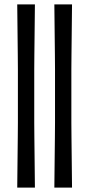

<svg xmlns="http://www.w3.org/2000/svg" viewBox="-20 -757 404 869"><path d="M58 92Q59 7 59.5 -48Q60 -103 60.5 -138.5Q61 -174 61 -201Q61 -228 61 -255.5Q61 -283 61 -323Q61 -362 61 -389.5Q61 -417 61 -444Q61 -471 60.5 -506.5Q60 -542 59.5 -597Q59 -652 58 -737H138Q137 -653 136.5 -597.5Q136 -542 135.5 -506.5Q135 -471 135 -444Q135 -417 135 -389.5Q135 -362 135 -323Q135 -283 135 -255.5Q135 -228 135 -201Q135 -174 135.5 -138.5Q136 -103 136.5 -48Q137 7 138 92ZM226 92Q227 7 227.5 -48Q228 -103 228.5 -138.5Q229 -174 229 -201Q229 -228 229 -255.5Q229 -283 229 -323Q229 -362 229 -389.5Q229 -417 229 -444Q229 -471 228.5 -506.5Q228 -542 227.5 -597Q227 -652 226 -737H306Q305 -653 304.5 -597.5Q304 -542 303.5 -506.5Q303 -471 303 -444Q303 -417 303 -389.5Q303 -362 303 -323Q303 -283 303 -255.5Q303 -228 303 -201Q303 -174 303.5 -138.5Q304 -103 304.5 -48Q305 7 306 92Z"/></svg>

Font: Ojuju ExtraBold
Style: Regular
Weight: 800
Designer: Chisaokwu Joboson, Mirko Velimirovic
Foundry: Udi Foundry
Version: Version 1.000